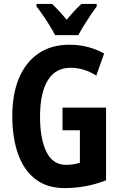

<svg xmlns="http://www.w3.org/2000/svg" viewBox="-20 -953 614 983"><path d="M300 -402H523V-30Q422 10 310 10Q222 10 162.5 -35Q103 -80 73 -163Q43 -246 43 -359Q43 -471 77 -552.5Q111 -634 176.5 -679Q242 -724 336 -724Q388 -724 433 -711.5Q478 -699 513 -679L473 -566Q410 -606 341 -606Q264 -606 224.5 -541.5Q185 -477 185 -355Q185 -243 217.5 -176Q250 -109 319 -109Q356 -109 389 -120V-286H300ZM262 -773Q252 -793 235.5 -820Q219 -847 200.5 -874Q182 -901 167 -920V-933H246Q280 -902 321 -852Q344 -879 361 -897.5Q378 -916 397 -933H475V-920Q461 -901 443 -874.5Q425 -848 408.5 -821Q392 -794 381 -773Z"/></svg>

Font: Noto Sans ExtraCondensed
Style: Bold
Weight: 700
Width: 2
Designer: Monotype Design Team
Foundry: Monotype Imaging Inc.
Version: Version 2.013; ttfautohint (v1.8.4.7-5d5b)